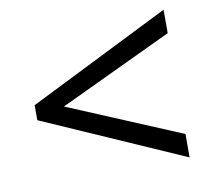

<svg xmlns="http://www.w3.org/2000/svg" viewBox="-62 -677 695 630"><g transform="rotate(-10 286.0 -362.0)"><path d="M521 -116 50 -323V-373L521 -608V-530L144 -352L521 -194Z"/></g></svg>

Font: Noto Sans Lisu
Style: Regular
Weight: 400
Designer: Monotype Design Team. David Williams.
Foundry: Monotype Imaging Inc.
Version: Version 2.102